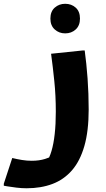

<svg xmlns="http://www.w3.org/2000/svg" viewBox="-64 -748 566 1028"><path d="M1.6 98Q27.6 104.4 53.9 108.6Q80.1 112.8 106 112.8Q145.6 112.8 177.1 103Q208.6 93.2 224.3 82.9L182.8 123.7Q200.4 99 211.7 60.6Q223.1 22.3 228.9 -30.4Q234.8 -83.1 234.8 -149.6Q234.8 -236.2 226.8 -313.6Q218.9 -391 209.5 -460.2L378.7 -477.8H389.5Q398.9 -409.6 404.9 -328Q410.8 -246.3 410.8 -162Q410.8 -46.5 387.7 33.9Q364.6 114.2 321.3 164Q277.9 213.8 216.7 236.9Q155.4 260 78.4 260Q52.4 260 23.9 256.6Q-4.6 253.2 -24.1 249.8Q-43.6 246.4 -43.6 246.4V235.6ZM285 -569.3Q252.2 -569.3 229 -590.3Q205.8 -611.2 205.8 -648.5Q205.8 -686.5 229 -707.1Q252.2 -727.7 285 -727.7Q318.5 -727.7 341.4 -707.1Q364.2 -686.5 364.2 -648.5Q364.2 -611.2 341.4 -590.3Q318.5 -569.3 285 -569.3Z"/></svg>

Font: Kufam
Style: Regular
Weight: 400
Designer: Wael Morcos, Artur Schmal
Foundry: Original Type
Version: Version 1.301; ttfautohint (v1.8.3)